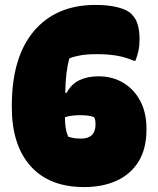

<svg xmlns="http://www.w3.org/2000/svg" viewBox="-20 -740 640 780"><path d="M368 -720Q421 -720 459.5 -710Q498 -700 514 -683Q534 -663 540.5 -636.5Q547 -610 547 -583Q547 -555 542.5 -534Q538 -513 530 -493H524Q490 -508 453.5 -514Q417 -520 376 -520Q335 -520 308.5 -515.5Q282 -511 262 -503Q254 -475 250 -442.5Q246 -410 245 -363H251Q270 -399 303 -414.5Q336 -430 380 -430Q437 -430 481 -403.5Q525 -377 550 -329.5Q575 -282 575 -218V-213Q575 -136 543 -84Q511 -32 454 -6Q397 20 322 20Q180 20 104 -65.5Q28 -151 28 -304V-310Q28 -508 118 -614Q208 -720 368 -720ZM257 -185Q268 -181 280.5 -179Q293 -177 309 -177Q368 -177 368 -234V-237Q368 -254 362 -264Q349 -269 336 -270.5Q323 -272 302 -272Q272 -272 244 -264V-260Q244 -214 257 -185Z"/></svg>

Font: Recursive Mn Csl St XBk
Style: Regular
Weight: 1000
Monospace: yes
Version: Version 1.079;hotconv 1.0.112;makeotfexe 2.5.65598; ttfautoh